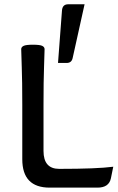

<svg xmlns="http://www.w3.org/2000/svg" viewBox="-20 -859 542 879"><path d="M426.3 0H207.5Q82 0 82 -129.9V-378.9Q82 -490.2 79.6 -551.8Q77.1 -613.3 77.1 -633.8Q77.1 -643.6 87.9 -648.9Q98.6 -654.3 130.4 -654.3Q163.1 -654.3 173.6 -648.9Q184.1 -643.6 184.1 -633.8Q184.1 -613.3 181.6 -551.8Q179.2 -490.2 179.2 -378.9V-168Q179.2 -85.9 251 -85.9Q423.8 -85.9 498.5 -95.7L487.8 -43Q479 0 426.3 0ZM285.2 -570.8H245.6L263.7 -810.1Q265.6 -839.4 292 -839.4H367.2L312.5 -592.8Q307.6 -570.8 285.2 -570.8Z"/></svg>

Font: Bainsley
Style: Regular
Weight: 400
Designer: Paul James MIller
Foundry: High-Logic / Made with FontCreator
Version: Version 1.411;March 28, 2021;FontCreator 13.0.0.2683 64-bit